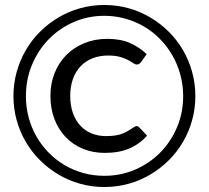

<svg xmlns="http://www.w3.org/2000/svg" viewBox="-20 -744 838 771"><path d="M515 -231.5Q519 -234 521.8 -235.8Q524.5 -237.5 527.5 -237.5Q533 -237.5 535 -236Q537 -234.5 540 -231.5L570.5 -199.5Q542 -166.5 500.5 -148.2Q459 -130 401 -130Q352 -130 311.8 -147Q271.5 -164 242.8 -194.5Q214 -225 198.2 -267Q182.5 -309 182.5 -359Q182.5 -409.5 199.8 -451.8Q217 -494 247.5 -524.2Q278 -554.5 319.8 -571.2Q361.5 -588 410.5 -588Q464.5 -588 502.5 -571Q540.5 -554 569 -526.5L546 -494Q543.5 -491 539.5 -488Q535.5 -485 529.5 -485Q522.5 -485 514.8 -490.5Q507 -496 494.5 -502.8Q482 -509.5 463 -515.2Q444 -521 414.5 -521Q379.5 -521 351.2 -509.8Q323 -498.5 303.2 -477.5Q283.5 -456.5 272.8 -426.5Q262 -396.5 262 -359Q262 -320.5 272.8 -290.2Q283.5 -260 302.5 -239.5Q321.5 -219 348 -208.2Q374.5 -197.5 405.5 -197.5Q429.5 -197.5 446 -200.5Q462.5 -203.5 474.5 -208.5Q486.5 -213.5 495.8 -219.5Q505 -225.5 515 -231.5ZM34 -358Q34 -408.5 47 -455.2Q60 -502 83.8 -542.8Q107.5 -583.5 141 -616.8Q174.5 -650 215 -674Q255.5 -698 302 -711Q348.5 -724 399 -724Q449.5 -724 496.2 -711Q543 -698 583.5 -674Q624 -650 657.5 -616.8Q691 -583.5 714.8 -542.8Q738.5 -502 751.5 -455.2Q764.5 -408.5 764.5 -358Q764.5 -308 751.5 -261.2Q738.5 -214.5 714.8 -174Q691 -133.5 657.5 -100.2Q624 -67 583.5 -43Q543 -19 496.2 -6Q449.5 7 399 7Q348.5 7 302 -6Q255.5 -19 215 -43Q174.5 -67 141 -100.2Q107.5 -133.5 83.8 -174Q60 -214.5 47 -261Q34 -307.5 34 -358ZM84 -358Q84 -313.5 95 -272.5Q106 -231.5 126.5 -195.8Q147 -160 175.5 -131Q204 -102 239 -81.2Q274 -60.5 314.5 -49.2Q355 -38 399 -38Q465 -38 522.8 -63Q580.5 -88 623.2 -131.2Q666 -174.5 690.8 -232.8Q715.5 -291 715.5 -358Q715.5 -402.5 704.2 -444Q693 -485.5 672.5 -521.2Q652 -557 623.2 -586.5Q594.5 -616 559.5 -636.8Q524.5 -657.5 483.8 -669Q443 -680.5 399 -680.5Q333 -680.5 275.5 -655.2Q218 -630 175.5 -586.2Q133 -542.5 108.5 -483.8Q84 -425 84 -358Z"/></svg>

Font: LatoHex
Style: Regular
Weight: 400
Designer: Lukasz Dziedzic
Foundry: tyPoland Lukasz Dziedzic
Version: Version 1.104; Western+Polish opensource